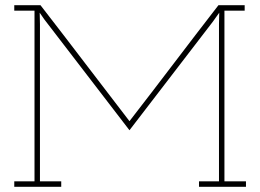

<svg xmlns="http://www.w3.org/2000/svg" viewBox="-20 -720 1003 740"><path d="M216 0V-21H134V-627Q134 -638 133.5 -649Q133 -660 133 -671Q139 -662 142 -658Q145 -654 151 -645L479 -218L800 -636Q808 -647 812.5 -653.5Q817 -660 825 -671Q825 -657 824.5 -649.5Q824 -642 824 -627V-21H747V0H928V-21H845V-679H923V-700H822Q736 -589 650.5 -476.5Q565 -364 479 -253Q411 -341 318.5 -462.5Q226 -584 136 -700H35V-679H113V-21H35V0Z"/></svg>

Font: Josefin Slab ExtraLight
Style: Regular
Weight: 250
Designer: Santiago Orozco
Foundry: Typemade
Version: Version 2.000